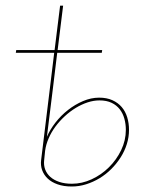

<svg xmlns="http://www.w3.org/2000/svg" viewBox="-20 -672 544 698"><path d="M39 -490H178.5L198.5 -651.5H209.5L189.5 -490H351.5L350 -480H188L172.5 -352L150.5 -174.5Q161.5 -200.5 181.5 -226.2Q201.5 -252 227 -272Q252.5 -292 281.8 -304.5Q311 -317 340.5 -317Q368 -317 388.5 -307.8Q409 -298.5 422.5 -282.8Q436 -267 442.5 -245.5Q449 -224 449 -200Q449 -173.5 441 -148Q433 -122.5 418.5 -99.8Q404 -77 384.5 -57.5Q365 -38 341.8 -24Q318.5 -10 293 -2Q267.5 6 241 6Q211.5 6 189.5 -1.8Q167.5 -9.5 153.5 -22.8Q139.5 -36 133.2 -53.5Q127 -71 129.5 -90L161.5 -352L177 -480H37.5ZM140.5 -89.5Q138.5 -71.5 144.2 -56Q150 -40.5 162.8 -29Q175.5 -17.5 195.2 -10.8Q215 -4 241.5 -4Q278 -4 313.2 -20.2Q348.5 -36.5 376 -63.8Q403.5 -91 420.5 -126.2Q437.5 -161.5 437.5 -200Q437.5 -221 432.2 -240.2Q427 -259.5 415.5 -274.5Q404 -289.5 385.8 -298.2Q367.5 -307 341.5 -307Q320.5 -307 298.5 -299.8Q276.5 -292.5 255.5 -279.8Q234.5 -267 215.5 -249.5Q196.5 -232 181.5 -211.8Q166.5 -191.5 156.8 -169Q147 -146.5 144 -124Z"/></svg>

Font: Lato Hairline
Style: Italic
Weight: 100
Italic angle: -7°
Designer: Lukasz Dziedzic
Foundry: tyPoland Lukasz Dziedzic
Version: Version 2.007; 2014-02-27